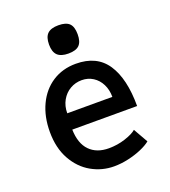

<svg xmlns="http://www.w3.org/2000/svg" viewBox="-142 -883 884 996"><g transform="rotate(-20 300.0 -384.5)"><path d="M64 -272Q64 -356.5 94.8 -421.5Q125.5 -486.5 181.5 -522.8Q237.5 -559 311 -559Q426.5 -559 481 -477Q535.5 -395 535.5 -244H177.5Q179.5 -167 218 -127.5Q256.5 -88 323.5 -88Q371 -88 414.5 -102.2Q458 -116.5 477.5 -133.5L523 -53.5Q503.5 -37.5 470 -23Q436.5 -8.5 396.2 0.5Q356 9.5 317.5 9.5Q251 9.5 193 -23.2Q135 -56 99.5 -119.8Q64 -183.5 64 -272ZM310.5 -468.5Q275.5 -468.5 246.2 -451.5Q217 -434.5 199.5 -403.5Q182 -372.5 182 -332.5H431Q431 -371.5 415.5 -402.5Q400 -433.5 372.5 -451Q345 -468.5 310.5 -468.5ZM215 -699.5Q215 -740.5 234 -759Q253 -777.5 294.5 -777.5Q336.5 -777.5 354.8 -759.2Q373 -741 373 -699.5Q373 -658.5 354.8 -640Q336.5 -621.5 294.5 -621.5Q253.5 -621.5 234.2 -640.2Q215 -659 215 -699.5Z"/></g></svg>

Font: JuliaMono SemiBold
Style: Regular
Weight: 600
Monospace: yes
Designer: cormullion
Foundry: corm
Version: Version 0.055; ttfautohint (v1.8.4)